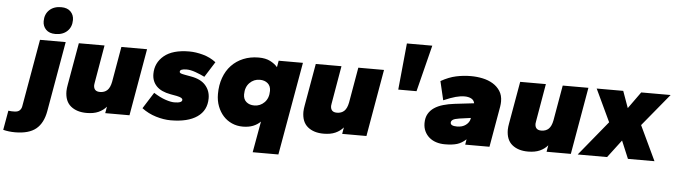

<svg xmlns="http://www.w3.org/2000/svg" viewBox="-167 -931 4723 1340"><g transform="rotate(5 2194.5 -261.0)"><path d="M-32 188Q-53 188 -74.5 185.5Q-96 183 -115 178L-91 42Q-78 44 -69 44Q-60 44 -50 44Q-25 44 -12.5 32.5Q0 21 3 3L86 -470H266L180 21Q165 106 115 147Q65 188 -32 188ZM189 -520Q146 -520 123 -543.5Q100 -567 100 -602Q100 -651 131 -680.5Q162 -710 214 -710Q257 -710 280 -686.5Q303 -663 303 -628Q303 -579 272 -549.5Q241 -520 189 -520Z M454 10Q385 10 343 -24.5Q301 -59 301 -130Q301 -141 302.5 -151.5Q304 -162 306 -174L358 -470H538L492 -203Q490 -193 490 -188Q490 -144 534 -144Q566 -144 585.5 -162.5Q605 -181 613 -223L656 -470H836L754 0H584L592 -46Q570 -20 536.5 -5Q503 10 454 10Z M1043 10Q994 10 939.5 -6.5Q885 -23 840 -57L912 -171Q958 -142 995.5 -129.5Q1033 -117 1057 -117Q1112 -117 1112 -139Q1112 -147 1103 -152.5Q1094 -158 1071 -163L1027 -171Q960 -183 927.5 -217Q895 -251 895 -302Q895 -380 955 -430Q1015 -480 1132 -480Q1177 -480 1228 -466Q1279 -452 1319 -421L1251 -313Q1221 -328 1186 -340.5Q1151 -353 1124 -353Q1077 -353 1077 -334Q1077 -326 1085 -322.5Q1093 -319 1115 -315L1159 -307Q1227 -295 1260.5 -257Q1294 -219 1294 -166Q1294 -81 1228.5 -35.5Q1163 10 1043 10Z M1548 10Q1507 10 1472 -5.5Q1437 -21 1411.5 -49Q1386 -77 1371 -116Q1356 -155 1356 -202Q1356 -264 1374.5 -315.5Q1393 -367 1427.5 -403.5Q1462 -440 1510.5 -460Q1559 -480 1618 -480Q1666 -480 1698.5 -463.5Q1731 -447 1750 -424L1758 -470H1928L1813 182H1633L1672 -36Q1650 -14 1619.5 -2Q1589 10 1548 10ZM1615 -144Q1657 -144 1686.5 -174Q1716 -204 1716 -255Q1716 -289 1694.5 -307.5Q1673 -326 1639 -326Q1597 -326 1567.5 -296Q1538 -266 1538 -215Q1538 -181 1559.5 -162.5Q1581 -144 1615 -144Z M2114 10Q2045 10 2003 -24.5Q1961 -59 1961 -130Q1961 -141 1962.5 -151.5Q1964 -162 1966 -174L2018 -470H2198L2152 -203Q2150 -193 2150 -188Q2150 -144 2194 -144Q2226 -144 2245.5 -162.5Q2265 -181 2273 -223L2316 -470H2496L2414 0H2244L2252 -46Q2230 -20 2196.5 -5Q2163 10 2114 10Z M2607 -342 2639 -668H2817L2735 -342Z M2964 10Q2931 10 2903 1Q2875 -8 2854.5 -25.5Q2834 -43 2822 -68Q2810 -93 2810 -125Q2810 -163 2825 -189.5Q2840 -216 2866 -233.5Q2892 -251 2928 -261.5Q2964 -272 3006 -277L3143 -293Q3138 -316 3118.5 -325.5Q3099 -335 3073 -335Q3044 -335 3010.5 -326Q2977 -317 2926 -295L2895 -427Q2950 -458 3001 -469Q3052 -480 3105 -480Q3147 -480 3187 -471.5Q3227 -463 3258.5 -444Q3290 -425 3309.5 -395Q3329 -365 3329 -322Q3329 -305 3326 -286L3276 0H3106L3112 -38Q3082 -10 3049 0Q3016 10 2964 10ZM3038 -121Q3075 -121 3099 -139Q3123 -157 3128 -182L3129 -189L3050 -178Q3016 -173 3004 -164.5Q2992 -156 2992 -144Q2992 -121 3038 -121Z M3546 10Q3477 10 3435 -24.5Q3393 -59 3393 -130Q3393 -141 3394.5 -151.5Q3396 -162 3398 -174L3450 -470H3630L3584 -203Q3582 -193 3582 -188Q3582 -144 3626 -144Q3658 -144 3677.5 -162.5Q3697 -181 3705 -223L3748 -470H3928L3846 0H3676L3684 -46Q3662 -20 3628.5 -5Q3595 10 3546 10Z M4246 0 4194 -124 4100 0H3894L4093 -243L3986 -470H4172L4214 -353L4298 -470H4504L4317 -243L4432 0Z"/></g></svg>

Font: Celebes Black
Style: Italic
Weight: 900
Italic angle: -10°
Designer: Anugrah Pasau
Foundry: Lafontype
Version: Version 1.000; ttfautohint (v1.8.4)